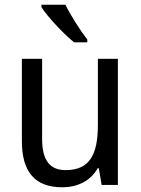

<svg xmlns="http://www.w3.org/2000/svg" viewBox="-20 -786 599 816"><path d="M258 -766H156V-756C180 -717 251 -641 295 -606H351V-618C322 -655 280 -721 258 -766ZM481 -536H396V-255C396 -129 361 -63 259 -63C191 -63 159 -106 159 -195V-536H73V-186C73 -56 128 10 245 10C307 10 365 -16 395 -71H400L412 0H481Z"/></svg>

Font: Noto Sans Arabic SemCond
Style: Regular
Weight: 400
Width: 4
Designer: Monotype Design Team, Nadine Chahine, Nizar Qandah and Khaled Hosny
Foundry: Monotype Imaging Inc.
Version: Version 2.012